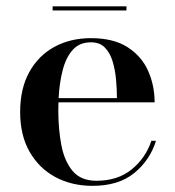

<svg xmlns="http://www.w3.org/2000/svg" viewBox="-20 -594 568 624"><path d="M151 -573.5H391V-560H151ZM487 -136.5Q467.5 -73.5 416.5 -31.8Q365.5 10 280.5 10Q213.5 10 160.5 -18.2Q107.5 -46.5 76.5 -100.2Q45.5 -154 45.5 -230Q45.5 -306 75.2 -359.8Q105 -413.5 157 -441.8Q209 -470 275.5 -470Q349 -470 394.8 -440.5Q440.5 -411 461.5 -363.5Q482.5 -316 482.5 -261.5H170Q169.5 -248 169.5 -234Q169.5 -174 179.5 -122Q189.5 -70 216.2 -38.2Q243 -6.5 293.5 -6.5Q362.5 -6.5 408 -43.5Q453.5 -80.5 472 -136.5ZM275.5 -456.5Q238 -456.5 216 -431.5Q194 -406.5 183.5 -365.2Q173 -324 170.5 -275H360Q360 -303 357.2 -334.5Q354.5 -366 346.2 -393.8Q338 -421.5 321.2 -439Q304.5 -456.5 275.5 -456.5Z"/></svg>

Font: Bodoni* 16 Medium
Style: Regular
Weight: 500
Version: Version 2.2